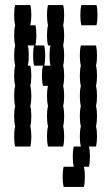

<svg xmlns="http://www.w3.org/2000/svg" viewBox="-20 -580 440 760"><path d="M230 0H170Q166 -17 166 -40Q166 -64 170 -80Q166 -97 166 -120Q166 -144 170 -160Q166 -177 166 -200Q166 -224 170 -240H150Q146 -257 146 -280Q146 -304 150 -320H115Q111 -337 111 -360Q111 -384 115 -400H90Q94 -384 94 -360Q94 -337 90 -320H100Q104 -304 104 -280Q104 -257 100 -240Q104 -224 104 -200Q104 -177 100 -160Q104 -144 104 -120Q104 -97 100 -80Q104 -64 104 -40Q104 -17 100 0H40Q36 -17 36 -40Q36 -64 40 -80Q36 -97 36 -120Q36 -144 40 -160Q36 -177 36 -200Q36 -224 40 -240Q36 -257 36 -280Q36 -304 40 -320Q36 -337 36 -360Q36 -384 40 -400Q36 -417 36 -440Q36 -464 40 -480Q36 -497 36 -520Q36 -544 40 -560H100Q104 -544 104 -520Q104 -497 100 -480H120Q124 -464 124 -440Q124 -417 120 -400H155Q159 -384 159 -360Q159 -337 155 -320H180Q176 -337 176 -360Q176 -384 180 -400H170Q166 -417 166 -440Q166 -464 170 -480Q166 -497 166 -520Q166 -544 170 -560H230Q234 -544 234 -520Q234 -497 230 -480Q234 -464 234 -440Q234 -417 230 -400Q234 -384 234 -360Q234 -337 230 -320Q234 -304 234 -280Q234 -257 230 -240Q234 -224 234 -200Q234 -177 230 -160Q234 -144 234 -120Q234 -97 230 -80Q234 -64 234 -40Q234 -17 230 0ZM302 -480Q298 -497 298 -520Q298 -544 302 -560H362Q366 -544 366 -520Q366 -497 362 -480ZM364 -360Q364 -337 360 -320Q364 -304 364 -280Q364 -257 360 -240Q364 -224 364 -200Q364 -177 360 -160Q364 -144 364 -120Q364 -97 360 -80Q364 -64 364 -40Q364 -17 360 0H332Q336 16 336 40Q336 63 332 80H312Q316 96 316 120Q316 143 312 160H232Q228 143 228 120Q228 96 232 80H272Q268 63 268 40Q268 16 272 0H300Q296 -17 296 -40Q296 -64 300 -80Q296 -97 296 -120Q296 -144 300 -160Q296 -177 296 -200Q296 -224 300 -240Q296 -257 296 -280Q296 -304 300 -320Q296 -337 296 -360Q296 -384 300 -400H360Q364 -384 364 -360Z"/></svg>

Font: VT323
Style: Regular
Weight: 400
Monospace: yes
Designer: Peter Hull
Version: Version 2.000